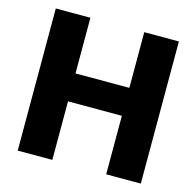

<svg xmlns="http://www.w3.org/2000/svg" viewBox="-103 -809 937 916"><g transform="rotate(15 365.5 -351.0)"><path d="M670 -702V0H499V-289H233V0H62V-702H233V-427H499V-702Z"/></g></svg>

Font: Poppins A&M
Style: Bold-A&M
Weight: 700
Designer: Ninad Kale (Devanagari), Jonny Pinhorn (Latin)
Foundry: Indian Type Foundry
Version: 4.004